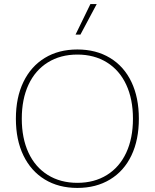

<svg xmlns="http://www.w3.org/2000/svg" viewBox="-20 -913 760 943"><path d="M662 -330Q662 -226 625.5 -149.5Q589 -73 520.5 -31.5Q452 10 360 10Q268 10 200 -31.5Q132 -73 95 -149.5Q58 -226 58 -330Q58 -434 95 -510.5Q132 -587 200 -628.5Q268 -670 360 -670Q452 -670 520.5 -628.5Q589 -587 625.5 -510.5Q662 -434 662 -330ZM87 -330Q87 -234 120 -163Q153 -92 215 -53.5Q277 -15 360 -15Q443 -15 505 -53.5Q567 -92 600 -163Q633 -234 633 -330Q633 -426 600 -497Q567 -568 505 -606.5Q443 -645 360 -645Q277 -645 215 -606.5Q153 -568 120 -497Q87 -426 87 -330ZM455 -893 375 -743H351L424 -893Z"/></svg>

Font: Work Sans ExtraLight
Style: Regular
Weight: 280
Designer: Wei Huang
Foundry: Wei Huang
Version: Version 1.500